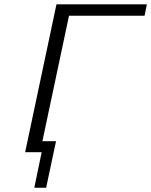

<svg xmlns="http://www.w3.org/2000/svg" viewBox="-20 -715 710 902"><path d="M98.1 0 245.1 -693.8 246.1 -694.8H669.9L659.2 -641.1H304.2L179.2 -51.8H243.2L196.8 167H141.1L175.8 0Z"/></svg>

Font: CMU Bright
Style: Oblique
Weight: 500
Italic angle: -12°
Version: Version 0.7.0